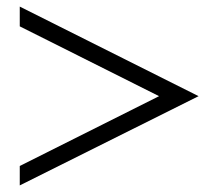

<svg xmlns="http://www.w3.org/2000/svg" viewBox="-20 -588 640 583"><path d="M40 -84 463 -296 40 -508V-568L583 -296L40 -25Z"/></svg>

Font: Triodion
Style: Regular
Weight: 400
Version: Version 1.201; ttfautohint (v1.8.4.7-5d5b)